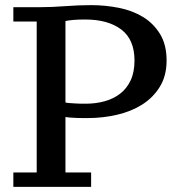

<svg xmlns="http://www.w3.org/2000/svg" viewBox="-20 -728 707 748"><path d="M32 -644V-700H136Q181 -700 233.5 -704Q286 -708 335 -708Q390 -708 443 -697.5Q496 -687 537 -662Q578 -637 603.5 -595.5Q629 -554 629 -492Q629 -433 603 -390.5Q577 -348 534.5 -321Q492 -294 436.5 -281Q381 -268 322 -268Q316 -268 304 -268Q292 -268 278.5 -268.5Q265 -269 253 -270Q241 -271 235 -272V-56H335V0H32V-56H123V-644ZM235 -329Q240 -327 250.5 -326.5Q261 -326 273 -325Q285 -324 296.5 -324Q308 -324 314 -324Q353 -324 387.5 -333.5Q422 -343 448 -363Q474 -383 489 -415Q504 -447 504 -492Q504 -574 452.5 -613Q401 -652 312 -652Q285 -652 267 -650.5Q249 -649 235 -646Z"/></svg>

Font: PT Serif Caption
Style: Regular
Weight: 400
Designer: A.Korolkova, O.Umpeleva, V.Yefimov
Foundry: ParaType Ltd
Version: Version 1.000W OFL